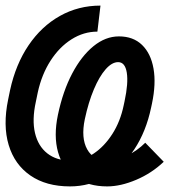

<svg xmlns="http://www.w3.org/2000/svg" viewBox="-32 -652 652 686"><path d="M393 -522Q444 -522 475.5 -491.5Q507 -461 516.5 -407Q526 -353 511 -282L508 -268Q490 -182 448 -118.5Q406 -55 347 -20.5Q288 14 218 14Q133 14 76.5 -25Q20 -64 -1 -134Q-22 -204 -3 -296L4 -330Q24 -422 70 -490Q116 -558 182 -595Q248 -632 327 -632L316 -539Q267 -539 223.5 -511.5Q180 -484 148.5 -435Q117 -386 103 -322L96 -288Q82 -224 93 -177Q104 -130 137 -104Q170 -78 221 -78Q265 -78 303 -103.5Q341 -129 369.5 -173.5Q398 -218 410 -276L413 -290Q427 -355 421 -392.5Q415 -430 390 -430Q368 -430 345.5 -404.5Q323 -379 303.5 -333Q284 -287 271 -226Q257 -159 279.5 -118.5Q302 -78 354 -78Q386 -78 422.5 -96Q459 -114 487 -142L553 -74Q510 -33 454.5 -9.5Q399 14 351 14Q283 14 237.5 -18Q192 -50 175.5 -108Q159 -166 175 -242Q193 -327 226 -389.5Q259 -452 302 -487Q345 -522 393 -522Z"/></svg>

Font: Victor Mono Thin
Style: Italic
Weight: 100
Italic angle: -12°
Monospace: yes
Designer: Rune Bjørnerås
Version: Version 1.561;gftools[0.9.30]